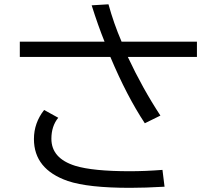

<svg xmlns="http://www.w3.org/2000/svg" viewBox="-20 -839 1039 903"><path d="M73.2 -643.1H471.7Q441.4 -717.8 411.1 -814L490.2 -818.8Q514.6 -729.5 551.8 -643.1H906.2V-571.3H581.1Q650.4 -423.3 734.4 -295.4L661.1 -259.3Q576.2 -387.7 499 -571.3H73.2ZM753.9 39.1Q662.1 44.4 591.8 44.4Q393.6 44.4 298.8 12.2Q139.6 -43 139.6 -185.1Q139.6 -260.7 187.5 -321.8L253.9 -285.2Q221.7 -245.6 221.7 -186.5Q221.7 -94.2 334 -59.1Q417 -33.7 590.8 -33.7Q662.1 -33.7 744.1 -40Z"/></svg>

Font: UDEV Gothic 35
Style: Regular
Weight: 400
Version: v2.1.0; ttfautohint (v1.8.4.7-5d5b-dirty) -l 6 -r 45 -G 200 